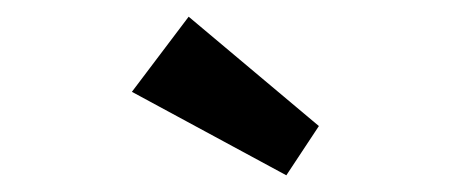

<svg xmlns="http://www.w3.org/2000/svg" viewBox="-20 -808 540 230"><path d="M323 -598 138 -698 206 -788 362 -657Z"/></svg>

Font: Lexend Tera Medium
Style: Regular
Weight: 500
Designer: Bonnie Shaver-Troup, Thomas Jockin
Foundry: Lexend
Version: Version 1.007